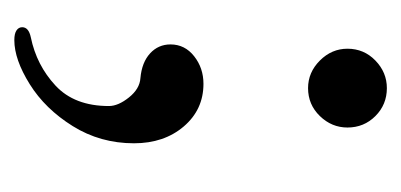

<svg xmlns="http://www.w3.org/2000/svg" viewBox="-166 -247 560 268"><g transform="rotate(90 114.0 -113.0)"><path d="M18 0ZM48 -318Q48 -341 64.5 -357Q81 -373 103 -373Q126 -373 142 -357Q158 -341 158 -318Q158 -296 142 -279.5Q126 -263 103 -263Q81 -263 64.5 -279.5Q48 -296 48 -318ZM18 136Q18 127 32 124Q71 116 99.5 89.5Q128 63 128 15Q128 2 116 -13Q104 -28 89 -29Q67 -31 54.5 -42.5Q42 -54 42 -71Q42 -91 58.5 -104Q75 -117 97 -117Q133 -117 156.5 -89.5Q180 -62 180 -20Q180 27 156 65.5Q132 104 97.5 125.5Q63 147 36 147Q27 147 22.5 144Q18 141 18 136Z"/></g></svg>

Font: EB Garamond
Style: Regular
Weight: 400
Designer: Georg Duffner and Octavio Pardo
Foundry: Georg Duffner
Version: Version 1.000; ttfautohint (v1.6)